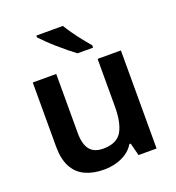

<svg xmlns="http://www.w3.org/2000/svg" viewBox="-139 -878 917 999"><g transform="rotate(-20 319.5 -378.0)"><path d="M561 -543V0H461L443 -70H436Q419 -42 392.5 -24.5Q366 -7 334 1.5Q302 10 268 10Q208 10 164 -10.5Q120 -31 96.5 -75Q73 -119 73 -188V-543H203V-215Q203 -155 226.5 -124.5Q250 -94 301 -94Q376 -94 404 -141.5Q432 -189 432 -279V-543ZM321 -766Q334 -744 353.5 -716.5Q373 -689 393.5 -663.5Q414 -638 430 -619V-606H344Q325 -620 301 -639.5Q277 -659 252.5 -680.5Q228 -702 207.5 -722Q187 -742 174 -756V-766Z"/></g></svg>

Font: Noto Sans Syriac Eastern SemiBold
Style: Regular
Weight: 600
Designer: Patrick Giasson and the Monotype Design Team
Foundry: Monotype Imaging Inc.
Version: Version 3.001